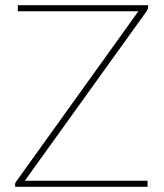

<svg xmlns="http://www.w3.org/2000/svg" viewBox="-20 -723 636 743"><path d="M553 -703V-695Q553 -688.5 548 -680.5L76 -23.5H551V0H38.5V-8.5Q38.5 -12.5 39.5 -15.2Q40.5 -18 43 -21L515.5 -679.5H49V-703Z"/></svg>

Font: Lato Thin
Style: Regular
Weight: 200
Designer: Lukasz Dziedzic
Foundry: tyPoland Lukasz Dziedzic
Version: Version 2.007; 2014-02-27